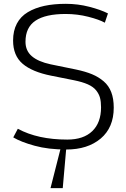

<svg xmlns="http://www.w3.org/2000/svg" viewBox="-20 -759 649 989"><path d="M240.2 210 292.5 4.4H321.3L303.2 210ZM321.3 11.2Q229 11.2 158.2 -8.3Q87.4 -27.8 48.3 -51.3L71.8 -95.7Q174.8 -40 326.7 -40Q410.2 -40 455.3 -83.5Q500.5 -127 500.5 -206.1Q500.5 -235.4 495.1 -255.4Q489.7 -275.4 475.1 -293.7Q460.4 -312 432.4 -324.5Q404.3 -336.9 360.8 -345.7L243.7 -369.1Q145.5 -388.7 96.4 -430.7Q47.4 -472.7 47.4 -550.3Q47.4 -600.6 66.9 -637.5Q86.4 -674.3 123.3 -696.3Q160.2 -718.3 208.7 -728.8Q257.3 -739.3 319.3 -739.3Q380.9 -739.3 439.7 -724.1Q498.5 -709 536.1 -689.9L520 -642.1Q491.2 -658.2 434.8 -672.6Q378.4 -687 317.9 -687Q214.8 -687 163.1 -652.6Q111.3 -618.2 111.3 -543.9Q111.3 -497.6 144 -469.5Q176.8 -441.4 240.7 -427.7L371.6 -400.9Q420.4 -390.6 454.3 -376.5Q488.3 -362.3 514.4 -339.8Q540.5 -317.4 553.2 -283.9Q565.9 -250.5 565.9 -204.6Q565.9 -102.1 498.8 -45.4Q431.6 11.2 321.3 11.2Z"/></svg>

Font: Oxygen Light
Style: Regular
Weight: 300
Designer: vernon adams
Foundry: Vernon Adams
Version: Version Release 0.2.3 webfont; ttfautohint (v0.93.3-1d66) -l